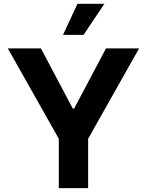

<svg xmlns="http://www.w3.org/2000/svg" viewBox="-20 -979 764 999"><path d="M20.6 -727.3H192.8L358.7 -414.1H365.8L531.6 -727.3H703.8L438.6 -257.1V0H285.9V-257.1ZM307.9 -797.6 383.2 -959.2H523.1L414.8 -797.6Z"/></svg>

Font: Inter Zeller
Style: Bold
Weight: 700
Designer: Rasmus Andersson; Joe Bland
Foundry: zeller
Version: Version 3.015;git-dec3a8cb1